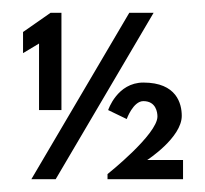

<svg xmlns="http://www.w3.org/2000/svg" viewBox="-20 -280 321 300"><path d="M204 -122C224 -122 226 -104 226 -98C226 -70 148 -8 148 -8V0H266V-30H210C210 -30 264 -65 264 -99C264 -118 256 -151 204 -151C163 -151 149 -108 149 -108L178 -94C178 -94 188 -122 204 -122ZM220 -260H182L29 0H67ZM16 -197 41 -212V-108H76V-260H59L16 -230Z"/></svg>

Font: Hussar Tani
Style: Dwa
Weight: 700
Foundry: Cannot Into Space Fonts
Version: Version 0.92